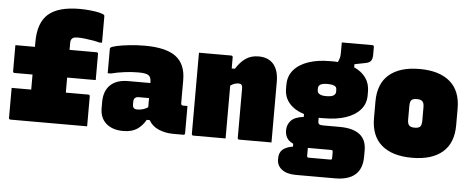

<svg xmlns="http://www.w3.org/2000/svg" viewBox="-58 -921 3116 1271"><g transform="rotate(5 1500.0 -285.0)"><path d="M20 -210H150V-310H31Q20 -310 20 -321V-494H150V-527Q150 -655 216 -712.5Q282 -770 424 -770Q458 -770 493 -766.5Q528 -763 554 -757Q580 -751 587 -744Q590 -741 590 -736V-560H570Q554 -565 528 -569.5Q502 -574 475.5 -577Q449 -580 430 -580Q416 -580 405.5 -578Q395 -576 390 -570Q380 -561 380 -540V-494H559Q570 -494 570 -483V-310H380V-210H529Q540 -210 540 -199V0H31Q20 0 20 -11Z M1147 -360V-208Q1147 -192 1160 -192H1190V-11Q1190 0 1179 0H1112Q1061 0 1016 -18.5Q971 -37 949 -77H929Q907 -37 872 -13.5Q837 10 780 10Q709 10 667 -26.5Q625 -63 625 -129V-169Q625 -242 666 -282Q707 -322 785 -322H932V-328Q932 -360 915.5 -372.5Q899 -385 847 -385Q802 -385 755.5 -379Q709 -373 665 -362H645V-522Q645 -529 648 -532Q655 -539 688.5 -546.5Q722 -554 771.5 -559.5Q821 -565 874 -565Q1016 -565 1081.5 -515.5Q1147 -466 1147 -360ZM830 -171Q830 -154 837.5 -147Q845 -140 861 -140Q900 -140 932 -161V-222H863Q847 -222 838 -213Q830 -205 830 -189Z M1460 0H1246Q1235 0 1235 -11V-550H1449Q1460 -550 1460 -539V-465H1481Q1510 -511 1545.5 -535.5Q1581 -560 1631 -560Q1696 -560 1730.5 -519.5Q1765 -479 1765 -402V0H1551Q1540 0 1540 -11V-342Q1540 -370 1515 -370Q1502 -370 1489 -366Q1476 -362 1460 -351Z M2102 -570Q2131 -571 2157 -569L2164 -587Q2169 -601 2170 -611Q2171 -621 2171 -640V-700H2374Q2385 -700 2385 -689V-637Q2385 -611 2375.5 -597Q2366 -583 2339 -578L2267 -564V-543Q2317 -521 2344.5 -482.5Q2372 -444 2372 -392V-365Q2372 -310 2337.5 -270.5Q2303 -231 2242 -210.5Q2181 -190 2100 -190Q2080 -189 2062 -190V-167Q2062 -153 2069 -147.5Q2076 -142 2096 -142H2204Q2384 -142 2384 -2V40Q2384 200 2204 200H1945Q1884 200 1851 174.5Q1818 149 1818 109V101Q1818 62 1841.5 42Q1865 22 1909 15V-4Q1878 -18 1866 -40Q1854 -62 1854 -88Q1854 -126 1878.5 -153Q1903 -180 1963 -187V-206Q1901 -225 1865.5 -265.5Q1830 -306 1830 -363V-390Q1830 -447 1864.5 -487.5Q1899 -528 1960.5 -549Q2022 -570 2102 -570ZM2100 -418Q2040 -418 2040 -385V-372Q2040 -359 2048 -351Q2062 -337 2097 -337Q2134 -337 2148 -346.5Q2162 -356 2162 -372V-385Q2162 -398 2155 -405Q2142 -418 2100 -418ZM2019 79H2164Q2169 79 2172 76Q2174 74 2174 68V26Q2174 15 2163 15H2024Q2016 15 2008 15V68Q2008 79 2019 79Z M2700 -570Q2831 -570 2902 -509.5Q2973 -449 2973 -330V-220Q2973 -101 2902 -40.5Q2831 20 2700 20Q2569 20 2498 -40.5Q2427 -101 2427 -220V-330Q2427 -449 2498 -509.5Q2569 -570 2700 -570ZM2700 -370Q2673 -370 2663 -359.5Q2653 -349 2653 -320V-230Q2653 -202 2664 -191Q2675 -180 2700 -180Q2727 -180 2737 -191Q2747 -202 2747 -230V-320Q2747 -348 2736 -359Q2725 -370 2700 -370Z"/></g></svg>

Font: Recursive Mn Lnr St XBk
Style: Regular
Weight: 1000
Monospace: yes
Version: Version 1.079;hotconv 1.0.112;makeotfexe 2.5.65598; ttfautoh